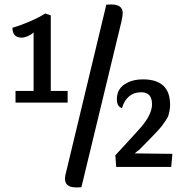

<svg xmlns="http://www.w3.org/2000/svg" viewBox="-20 -740 825 851"><path d="M451.2 -719.2Q452.6 -719.2 459.7 -719.7Q466.8 -720.2 473.1 -720.2Q523.9 -720.2 523.9 -682.1Q523.9 -670.4 518.1 -644L340.8 89.8Q339.4 89.8 332.5 90.3Q325.7 90.8 318.8 90.8Q268.1 90.8 268.1 53.2Q268.1 38.1 274.9 15.1ZM279.8 -336.9V-285.2H48.8V-336.9H128.9V-596.2Q118.7 -586.4 103.3 -579.8Q87.9 -573.2 76.2 -573.2Q35.2 -573.2 35.2 -617.2Q67.9 -626 111.6 -644.8Q155.3 -663.6 180.2 -680.2L205.1 -671.9V-336.9ZM613.8 -388.2Q733.9 -388.2 733.9 -275.9Q733.9 -262.2 731.7 -250.5Q729.5 -238.8 726.8 -229.2Q724.1 -219.7 714.4 -205.8Q704.6 -191.9 698 -182.6Q691.4 -173.3 671.9 -152.8Q652.3 -132.3 639.6 -119.1Q627 -106 596.2 -75.2Q592.3 -73.2 585.9 -67.6Q579.6 -62 577.1 -60.1L744.1 -58.1L738.8 0H495.1L491.2 -51.8Q504.9 -66.4 543.5 -108.2Q582 -149.9 603 -173.8Q653.8 -232.4 653.8 -277.8Q653.8 -331.1 606 -331.1Q573.7 -331.1 551.8 -312.5Q529.8 -293.9 521 -261.2Q498 -266.6 498 -299.8Q498 -343.3 531.2 -365.7Q564.5 -388.2 613.8 -388.2Z"/></svg>

Font: Sansita Light
Style: Regular
Weight: 300
Designer: Pablo Cosgaya
Foundry: Omnibus-Type
Version: Version 1.006;hotconv 1.0.109;makeotfexe 2.5.65596